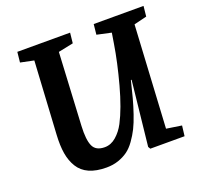

<svg xmlns="http://www.w3.org/2000/svg" viewBox="-125 -836 1018 985"><g transform="rotate(-20 384.5 -343.0)"><path d="M648.9 -68.8 731.9 -56.2 725.1 0H538.1L530.8 -12.2L568.8 -365.2H564.9Q552.2 -312.5 542.2 -274.9Q532.2 -237.3 517.8 -194.8Q503.4 -152.3 489 -123.5Q474.6 -94.7 454.6 -66.7Q434.6 -38.6 411.9 -22.2Q389.2 -5.9 359.6 4.2Q330.1 14.2 294.9 14.2Q238.8 14.2 200.7 -2.9Q162.6 -20 142.1 -53.5Q121.6 -86.9 114.5 -129.9Q107.4 -172.9 110.8 -231L133.8 -628.9L61 -644L66.9 -700.2H355L349.1 -644L267.1 -627L246.1 -230Q242.2 -155.8 257.8 -121.3Q273.4 -86.9 321.8 -86.9Q356 -86.9 384.5 -111.8Q413.1 -136.7 432.1 -172.9Q469.2 -243.7 500.5 -358.9Q531.7 -474.1 546.9 -569.8L556.2 -627L478 -644L483.9 -700.2H755.9L750 -644L680.2 -627Z"/></g></svg>

Font: Literata Book
Style: Bold Italic
Weight: 700
Italic angle: -3°
Designer: Latin by Veronika Burian and Jose Scaglione. Greek by Irene Vlachou. Cyrillic by Vera Evstafieva
Foundry: TypeTogether
Version: Version 1.003;PS 001.003;hotconv 1.0.88;makeotf.lib2.5.64775